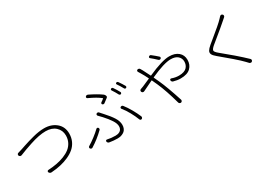

<svg xmlns="http://www.w3.org/2000/svg" viewBox="36 -1754 3928 2764"><g transform="rotate(-30 2000.0 -372.5)"><path d="M142.6 -460Q129.9 -455.1 117.7 -460.4Q105.5 -465.8 100.6 -477.5Q98.6 -483.4 98.6 -488.3Q98.6 -494.1 101.6 -500Q106.4 -510.7 119.1 -513.7Q134.8 -518.6 190.4 -535.2Q198.2 -538.1 251 -555.7Q303.7 -573.2 337.4 -583Q371.1 -592.8 423.8 -606.9Q476.6 -621.1 524.4 -627.9Q572.3 -634.8 613.3 -634.8Q733.4 -634.8 813 -568.4Q892.6 -502 892.6 -387.7Q892.6 -319.3 866.2 -262.7Q839.8 -206.1 793.9 -166.5Q748 -127 683.6 -98.1Q619.1 -69.3 547.4 -53.2Q475.6 -37.1 391.6 -31.2Q390.6 -31.2 388.7 -31.2Q377.9 -31.2 368.2 -37.1Q357.4 -43.9 351.6 -55.7Q347.7 -65.4 353.5 -74.7Q359.4 -84 370.1 -84Q446.3 -87.9 512.2 -100.1Q578.1 -112.3 639.2 -136.2Q700.2 -160.2 743.2 -193.8Q786.1 -227.5 811.5 -277.3Q836.9 -327.1 836.9 -388.7Q836.9 -474.6 776.4 -530.8Q715.8 -586.9 612.3 -586.9Q558.6 -586.9 493.2 -574.2Q427.7 -561.5 350.1 -535.6Q272.5 -509.8 239.3 -497.6Q206.1 -485.4 142.6 -460Z M1729.5 -621.1Q1725.6 -627.9 1727.5 -635.7Q1729.5 -643.6 1737.3 -646.5Q1743.2 -649.4 1749 -649.4Q1759.8 -649.4 1767.6 -637.7Q1803.7 -585.9 1830.1 -536.1Q1834 -528.3 1831.1 -520Q1828.1 -511.7 1820.3 -507.8Q1812.5 -503.9 1804.2 -506.8Q1795.9 -509.8 1791 -517.6Q1765.6 -567.4 1729.5 -621.1ZM1836.9 -659.2Q1833 -665 1834.5 -672.9Q1835.9 -680.7 1843.8 -683.6Q1849.6 -686.5 1855.5 -686.5Q1866.2 -686.5 1874 -675.8Q1911.1 -623 1938.5 -575.2Q1940.4 -570.3 1940.4 -565.4Q1940.4 -561.5 1939.5 -558.6Q1936.5 -550.8 1928.7 -546.9Q1920.9 -543 1912.6 -545.4Q1904.3 -547.9 1900.4 -555.7Q1868.2 -615.2 1836.9 -659.2ZM1548.8 -511.7Q1541 -505.9 1530.8 -506.8Q1520.5 -507.8 1513.7 -514.6Q1506.8 -521.5 1508.3 -530.3Q1509.8 -539.1 1516.6 -544.9Q1546.9 -564.5 1565.4 -581.1Q1569.3 -584 1565.4 -586.9Q1502.9 -638.7 1373 -698.2Q1364.3 -703.1 1361.8 -712.4Q1359.4 -721.7 1365.2 -728.5Q1372.1 -737.3 1382.8 -740.2Q1386.7 -741.2 1390.6 -741.2Q1397.5 -741.2 1404.3 -738.3Q1529.3 -677.7 1602.5 -624Q1618.2 -612.3 1624 -593.8Q1627 -587.9 1627 -583Q1627 -571.3 1616.2 -562.5Q1588.9 -541 1548.8 -511.7ZM1327.1 10.7Q1315.4 8.8 1306.6 0Q1297.9 -8.8 1296.9 -21.5Q1294.9 -31.2 1302.7 -37.6Q1310.5 -43.9 1319.3 -42Q1380.9 -27.3 1457 -27.3Q1475.6 -27.3 1492.7 -31.2Q1509.8 -35.2 1526.9 -44.9Q1543.9 -54.7 1554.7 -74.2Q1565.4 -93.8 1565.4 -120.1Q1565.4 -167 1527.3 -225.1Q1489.3 -283.2 1429.7 -348.6Q1406.2 -374 1376 -404.3Q1368.2 -411.1 1368.2 -421.9Q1368.2 -432.6 1377 -439.5Q1383.8 -445.3 1393.6 -445.3Q1394.5 -445.3 1395.5 -445.3Q1406.2 -445.3 1414.1 -437.5Q1422.9 -426.8 1440.4 -407.7Q1458 -388.7 1463.9 -381.8Q1538.1 -300.8 1577.6 -237.8Q1617.2 -174.8 1617.2 -114.3Q1617.2 -81.1 1606 -55.7Q1594.7 -30.3 1578.1 -16.1Q1561.5 -2 1539.6 7.3Q1517.6 16.6 1499.5 19.5Q1481.4 22.5 1462.9 22.5Q1395.5 22.5 1327.1 10.7ZM1914.1 -84Q1916 -78.1 1916 -72.3Q1916 -67.4 1914.1 -62.5Q1910.2 -51.8 1900.4 -46.9Q1891.6 -42 1881.8 -45.4Q1872.1 -48.8 1868.2 -58.6Q1842.8 -125 1802.7 -197.8Q1762.7 -270.5 1721.7 -319.3Q1714.8 -327.1 1716.3 -336.4Q1717.8 -345.7 1726.6 -350.6Q1733.4 -354.5 1741.2 -354.5Q1744.1 -354.5 1746.1 -354.5Q1756.8 -352.5 1763.7 -343.8Q1806.6 -290 1847.2 -218.3Q1887.7 -146.5 1914.1 -84ZM1263.7 -250Q1270.5 -256.8 1279.3 -256.8Q1280.3 -256.8 1280.3 -256.8Q1290 -256.8 1296.4 -249Q1302.7 -241.2 1302.7 -231.4Q1302.7 -220.7 1294.9 -212.9Q1193.4 -114.3 1081.1 -44.9Q1074.2 -40 1066.4 -40Q1063.5 -40 1060.5 -41Q1048.8 -43 1043 -52.7Q1038.1 -58.6 1038.1 -66.4Q1038.1 -68.4 1039.1 -71.3Q1041 -82 1049.8 -86.9Q1102.5 -118.2 1163.1 -164.6Q1223.6 -210.9 1263.7 -250Z M2571.3 -696.3Q2579.1 -689.5 2578.6 -679.7Q2578.1 -669.9 2570.3 -663.1Q2562.5 -656.2 2552.2 -656.7Q2542 -657.2 2534.2 -664.1Q2481.4 -714.8 2441.4 -746.1Q2434.6 -751 2434.6 -759.8Q2434.6 -768.6 2441.4 -774.4Q2451.2 -782.2 2460.4 -782.2Q2469.7 -782.2 2478.5 -774.4Q2531.2 -733.4 2571.3 -696.3ZM2193.4 -660.2Q2186.5 -669.9 2189.5 -680.2Q2192.4 -690.4 2203.1 -694.3Q2209 -696.3 2214.4 -696.3Q2219.7 -696.3 2225.6 -694.3Q2237.3 -690.4 2243.2 -679.7Q2253.9 -660.2 2262.7 -646.5Q2286.1 -601.6 2324.2 -525.4Q2326.2 -521.5 2330.1 -522.5Q2573.2 -630.9 2690.4 -630.9Q2786.1 -630.9 2841.8 -583.5Q2897.5 -536.1 2897.5 -457Q2897.5 -375 2844.2 -323.2Q2791 -271.5 2679.7 -271.5Q2622.1 -271.5 2559.6 -290Q2548.8 -293.9 2542 -303.7Q2535.2 -313.5 2536.1 -325.2Q2536.1 -334 2543.9 -338.9Q2551.8 -343.8 2561.5 -340.8Q2619.1 -319.3 2678.7 -319.3Q2725.6 -319.3 2759.3 -331.1Q2793 -342.8 2811 -363.3Q2829.1 -383.8 2837.4 -407.2Q2845.7 -430.7 2845.7 -459Q2845.7 -511.7 2806.2 -547.9Q2766.6 -584 2689.5 -584Q2579.1 -584 2350.6 -480.5Q2346.7 -478.5 2348.6 -474.6Q2377 -415 2390.6 -383.8Q2448.2 -256.8 2530.3 -4.9Q2533.2 6.8 2527.8 17.1Q2522.5 27.3 2510.7 31.2Q2505.9 32.2 2502 32.2Q2495.1 32.2 2488.3 28.3Q2477.5 22.5 2473.6 10.7Q2410.2 -218.8 2345.7 -364.3Q2314.5 -432.6 2304.7 -454.1Q2302.7 -458 2298.8 -456.1Q2267.6 -441.4 2210.9 -413.6Q2154.3 -385.7 2130.9 -375Q2119.1 -369.1 2106.9 -373.5Q2094.7 -377.9 2089.8 -389.6Q2086.9 -395.5 2086.9 -401.4Q2086.9 -406.2 2088.9 -412.1Q2093.8 -422.9 2105.5 -426.8Q2127.9 -434.6 2148.4 -442.4Q2191.4 -459 2278.3 -499Q2282.2 -501 2280.3 -504.9Q2245.1 -577.1 2216.8 -622.1Q2209 -637.7 2193.4 -660.2Z M3615.2 -761.7Q3624 -772.5 3636.7 -774.4Q3638.7 -774.4 3640.6 -774.4Q3651.4 -774.4 3660.2 -766.6Q3669.9 -757.8 3669.9 -745.1Q3669.9 -732.4 3660.2 -723.6Q3630.9 -697.3 3627.9 -695.3Q3569.3 -641.6 3332 -448.2Q3284.2 -407.2 3284.2 -384.3Q3284.2 -361.3 3335.9 -319.3Q3415 -255.9 3517.6 -167.5Q3620.1 -79.1 3688.5 -12.7Q3697.3 -3.9 3697.3 7.8Q3697.3 20.5 3687.5 29.3Q3678.7 37.1 3668 37.1Q3667 37.1 3666 36.1Q3653.3 36.1 3644.5 27.3Q3614.3 -2.9 3608.4 -10.7Q3571.3 -50.8 3473.1 -136.2Q3375 -221.7 3286.1 -293.9Q3240.2 -331.1 3228.5 -359.4Q3223.6 -372.1 3223.6 -384.8Q3223.6 -399.4 3232.4 -414.1Q3247.1 -440.4 3291 -477.5Q3314.5 -498 3381.3 -552.2Q3448.2 -606.4 3504.4 -654.8Q3560.5 -703.1 3589.8 -734.4Q3602.5 -746.1 3615.2 -761.7Z"/></g></svg>

Font: Gen Jyuu Gothic L Monospace Light
Style: Regular
Weight: 300
Designer: [Source Han Sans]
Ryoko NISHIZUKA  (kana & ideographs); Paul D. Hunt (Latin, Greek & Cyrillic); Wenlong ZHANG  (bopomofo
Version: Version 1.002.20150607